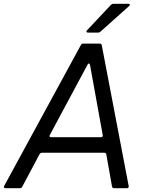

<svg xmlns="http://www.w3.org/2000/svg" viewBox="-50 -993 764 1013"><path d="M-21 0Q-26 0 -28.5 -3.5Q-31 -7 -28 -12L377 -756Q381 -763 389 -763H476Q486 -763 487 -754L629 -11V-9Q629 0 620 0H552Q543 0 541 -9L511 -178Q510 -187 500 -187H171Q163 -187 159 -180L67 -7Q63 0 55 0ZM483 -269Q488 -269 490.5 -272Q493 -275 492 -280L425 -650Q423 -658 419 -658Q415 -658 412 -652L213 -281L211 -276Q211 -273 213.5 -271Q216 -269 220 -269ZM414 -821Q408 -821 406.5 -824.5Q405 -828 409 -833L536 -968Q541 -973 548 -973H627Q635 -973 635 -968Q635 -964 631 -961L480 -826Q475 -821 468 -821Z"/></svg>

Font: Open Sauce Two
Style: Italic
Weight: 400
Italic angle: -10°
Designer: Alfredo Marco Pradil
Foundry: Creative Sauce Fz LLC
Version: Version 1.477